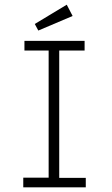

<svg xmlns="http://www.w3.org/2000/svg" viewBox="-20 -797 478 817"><path d="M79 0V-41H187V-582H84V-623H340V-582H232V-40H345V0ZM143 -667 128 -695 264 -777 289 -729Z"/></svg>

Font: Inconsolata SemiCondensed Light
Style: Regular
Weight: 300
Width: 4
Monospace: yes
Designer: Raph Levien, Cyreal, Brenton Simpson
Foundry: Raph Levien, Cyreal, Google
Version: Version 3.100; ttfautohint (v1.8.4.7-5d5b)